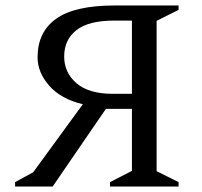

<svg xmlns="http://www.w3.org/2000/svg" viewBox="-20 -680 736 700"><path d="M172 0H35V-16L101 -52L282 -300Q202 -319 159.5 -367.5Q117 -416 117 -471Q117 -563 184.5 -611.5Q252 -660 398 -660H631V-644L551 -604V-56L631 -16V0H381V-16L461 -57V-283H366ZM390 -338H461V-605H397Q303 -605 258.5 -570Q214 -535 214 -474Q214 -415 259 -376.5Q304 -338 390 -338Z"/></svg>

Font: Spectral SC
Style: Regular
Weight: 400
Designer: Jean-Baptiste Levee
Foundry: Production Type
Version: Version 2.001